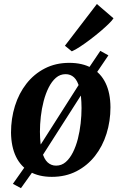

<svg xmlns="http://www.w3.org/2000/svg" viewBox="-20 -886 615 976"><path d="M86.5 70.5 45.5 48.5 114.5 -49.5 153 -98 407.5 -497.5 429 -537 490 -627.5 531 -604.5 469 -513 435.5 -470 179.5 -69.5 153.5 -23.5ZM332 -566.5Q399 -566.5 445.5 -540.5Q492 -514.5 516.5 -464.2Q541 -414 541.5 -341Q541.5 -270.5 521.5 -206.5Q501.5 -142.5 462.8 -93.2Q424 -44 368.8 -15.5Q313.5 13 243.5 13Q178 13 131.8 -13.2Q85.5 -39.5 61.2 -89.8Q37 -140 36 -211.5Q36 -283.5 56 -347.5Q76 -411.5 114.5 -460.8Q153 -510 208 -538.2Q263 -566.5 332 -566.5ZM313.5 -509Q285.5 -509 264.2 -490.5Q243 -472 227.5 -441.2Q212 -410.5 202 -372.2Q192 -334 187.5 -293.8Q183 -253.5 183 -216.5Q183.5 -152.5 193.8 -114.8Q204 -77 222.2 -60.5Q240.5 -44 265 -44Q293 -44 314 -62.2Q335 -80.5 350.5 -111.2Q366 -142 375.8 -180.2Q385.5 -218.5 390 -259Q394.5 -299.5 394.5 -337Q394 -401.5 384 -439Q374 -476.5 356.2 -492.8Q338.5 -509 313.5 -509ZM310 -653.5 472.5 -865.5 557 -793Q551 -783 533.2 -765.5Q515.5 -748 490.8 -727Q466 -706 439 -685.5Q412 -665 387.2 -648.8Q362.5 -632.5 345 -625Z"/></svg>

Font: Merriweather 24pt
Style: Bold Italic
Weight: 700
Italic angle: -7.8°
Designer: Eben Sorkin
Foundry: Eben Sorkin
Version: Version 2.101